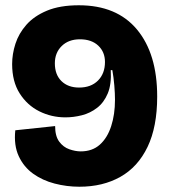

<svg xmlns="http://www.w3.org/2000/svg" viewBox="-20 -694 643 728"><path d="M281 14Q233 14 187 2Q141 -10 105.5 -35.5Q70 -61 51 -102Q32 -143 38 -200L189 -216Q189 -178 204.5 -157Q220 -136 243 -128Q266 -120 286 -120Q330 -120 358.5 -145.5Q387 -171 401.5 -215.5Q416 -260 416 -316Q416 -339 413.5 -369.5Q411 -400 406 -428H400Q403 -374 388.5 -339.5Q374 -305 348 -285Q322 -265 290.5 -257Q259 -249 228 -249Q175 -249 129 -272Q83 -295 54.5 -340Q26 -385 26 -451Q26 -489 38.5 -528Q51 -567 80 -600Q109 -633 158 -653.5Q207 -674 279 -674Q423 -674 499.5 -582Q576 -490 576 -328Q576 -213 539.5 -137Q503 -61 436.5 -23.5Q370 14 281 14ZM280 -362Q325 -362 351.5 -388.5Q378 -415 378 -459Q378 -497 352.5 -521Q327 -545 283 -545Q240 -545 214 -519.5Q188 -494 188 -454Q188 -411 213 -386.5Q238 -362 280 -362Z"/></svg>

Font: Bricolage Grotesque 48pt ExtraBold
Style: Regular
Weight: 800
Designer: Mathieu Triay
Foundry: Atelier Triay
Version: Version 1.000; ttfautohint (v1.8.4.7-5d5b);gftools[0.9.32]